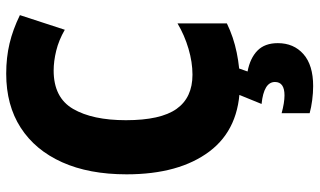

<svg xmlns="http://www.w3.org/2000/svg" viewBox="-220 -544 1004 603"><g transform="rotate(-90 281.5 -242.0)"><path d="M321 10Q180 10 108 -85.5Q36 -181 36 -346Q36 -464 74 -548.5Q112 -633 182.5 -678.5Q253 -724 352 -724Q403 -724 447 -713.5Q491 -703 536 -681L490 -540Q457 -559 424 -567Q391 -575 362 -575Q277 -575 241.5 -514Q206 -453 206 -348Q206 -239 241.5 -189Q277 -139 349 -139Q388 -139 430.5 -151.5Q473 -164 510 -186V-31Q467 -10 418 0Q369 10 321 10ZM313 240Q292 240 269 237Q246 234 228 229V141Q261 150 284 150Q326 150 326 120Q326 85 257 78L290 -3H372L359 34Q401 42 424.5 65Q448 88 448 129Q448 179 413.5 209.5Q379 240 313 240Z"/></g></svg>

Font: Noto Sans Mono SemiCondensed Black
Style: Regular
Weight: 900
Width: 4
Designer: Monotype Design Team
Foundry: Monotype Imaging Inc.
Version: Version 2.014; ttfautohint (v1.8.4.7-5d5b)